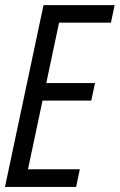

<svg xmlns="http://www.w3.org/2000/svg" viewBox="-22 -734 471 754"><path d="M413.6 -645H210L159.7 -407.7H351.1L336.4 -338.9H145L87.9 -69.3H291.5L276.9 0H-2.4L148.9 -713.9H428.2Z"/></svg>

Font: Open Sans Hebrew Condensed
Style: Italic
Weight: 400
Width: 3
Italic angle: -12°
Foundry: Ascender Corporation, Yanek Iontef
Version: Version 2.001;PS 002.001;hotconv 1.0.70;makeotf.lib2.5.58329